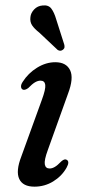

<svg xmlns="http://www.w3.org/2000/svg" viewBox="-20 -690 326 719"><path d="M166 -59Q175 -59 185 -64.8Q195 -70.5 210 -86Q221.5 -96 229 -92Q242.5 -85.5 229 -61.5Q211 -30 179 -10.5Q147 9 109 9Q65.5 9 52 -20Q38.5 -49 60 -104.5L136.5 -315.5Q151.5 -356 149.5 -372Q147.5 -388 131.5 -388Q122 -388 111.2 -381.8Q100.5 -375.5 85.5 -360Q72.5 -351 65.5 -354.5Q59.5 -357 58.8 -365Q58 -373 65 -383.5Q85.5 -416 118.8 -436.5Q152 -457 187 -457Q228 -457 242.5 -427.2Q257 -397.5 234.5 -338.5L159 -128Q145 -90 147.8 -74.5Q150.5 -59 166 -59ZM190.5 -617.5 220.5 -523.5Q222 -518.5 221.5 -513.2Q221 -508 216 -504Q206.5 -496.5 196 -503L127 -568Q109 -582 100.2 -595.2Q91.5 -608.5 94 -626.5Q95.5 -641.5 108 -654.8Q120.5 -668 139.5 -669.5Q161.5 -672 172.2 -657.8Q183 -643.5 190.5 -617.5Z"/></svg>

Font: Fraunces 72pt S050
Style: Italic
Weight: 400
Italic angle: -16°
Version: Version 1.000; ttfautohint (v1.8.3)